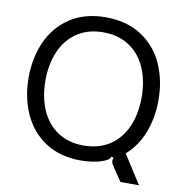

<svg xmlns="http://www.w3.org/2000/svg" viewBox="-92 -860 995 1034"><g transform="rotate(10 406.0 -343.0)"><path d="M588 18Q580 6 576 -2Q572 -10 572 -19Q572 -27 576 -35L563 -39Q557 -19 521 -8Q497 1 465 5.5Q433 10 404 10Q289 10 209 -43Q129 -96 89.5 -185.5Q50 -275 50 -382Q50 -489 89.5 -578Q129 -667 209 -720Q289 -773 404 -773Q520 -773 600.5 -720Q681 -667 720.5 -578.5Q760 -490 760 -382Q760 -286 728.5 -204.5Q697 -123 636 -70L736 87H635ZM668 -382Q668 -472 637.5 -542Q607 -612 547.5 -651.5Q488 -691 404 -691Q322 -691 262.5 -651.5Q203 -612 172.5 -542Q142 -472 142 -382Q142 -292 172.5 -221.5Q203 -151 262 -111.5Q321 -72 404 -72Q488 -72 547.5 -111.5Q607 -151 637.5 -221Q668 -291 668 -382Z"/></g></svg>

Font: Open Sauce Sans
Style: Regular
Weight: 400
Designer: Alfredo Marco Pradil
Foundry: Creative Sauce Fz LLC
Version: Version 1.477